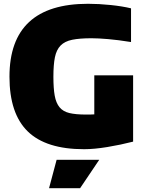

<svg xmlns="http://www.w3.org/2000/svg" viewBox="-20 -774 767 1014"><path d="M279 70H504L403 220H239ZM424 14Q223 14 126.5 -80Q30 -174 30 -369Q30 -754 445 -754Q502 -754 564.5 -747.5Q627 -741 672 -730V-552Q604 -563 551 -567.5Q498 -572 463 -572Q401 -572 361.5 -564Q322 -556 300 -533.5Q278 -511 270 -471.5Q262 -432 262 -369Q262 -307 269 -268.5Q276 -230 294.5 -207.5Q313 -185 346.5 -177Q380 -169 433 -169Q443 -169 454.5 -169Q466 -169 478 -170V-376H683V-26Q617 -9 547 2.5Q477 14 424 14Z"/></svg>

Font: Plata Sans Black
Style: Regular
Weight: 900
Designer: Pablo Impallari, Andres Torresi, & Cristiano Sobral
Foundry: Pablo Impallari, Andres Torresi, & Cristiano Sobral
Version: Version 1.00;December 28, 2019;FontCreator 12.0.0.2547 64-bi